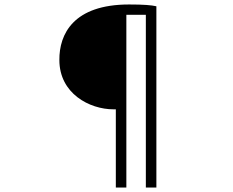

<svg xmlns="http://www.w3.org/2000/svg" viewBox="-20 -779 1040 857"><path d="M497 58H544V-713H631V58H678V-751C656 -756 622 -759 556 -759C307 -759 244 -626 245 -511C245 -362 379 -291 487 -291H497Z"/></svg>

Font: Noto Sans CJK Light
Style: Regular
Weight: 300
Designer: Ryoko NISHIZUKA (kana & ideographs); Paul D. Hunt (Latin, Greek & Cyrillic); Wenlong ZHANG (bopomofo); Sandoll Communica
Foundry: Adobe Systems Incorporated
Version: Version 1.000;PS 1;hotconv 1.0.78;makeotf.lib2.5.61930